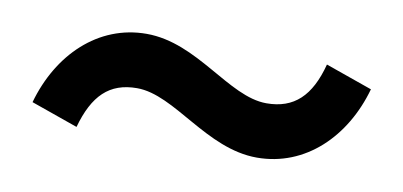

<svg xmlns="http://www.w3.org/2000/svg" viewBox="-35 -495 746 355"><g transform="rotate(10 338.0 -318.0)"><path d="M32 -252 120 -221C137 -282 166 -311 218 -311C289 -311 363 -223 458 -223C549 -223 618 -291 644 -384L556 -415C540 -354 510 -325 458 -325C387 -325 314 -413 218 -413C127 -413 58 -345 32 -252Z"/></g></svg>

Font: LT Wave Medium
Style: Regular
Weight: 500
Designer: Daniel Lyons
Version: Version 2.5 (Glyphs App)